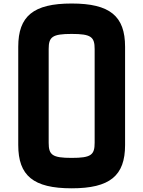

<svg xmlns="http://www.w3.org/2000/svg" viewBox="-20 -1032 795 1065"><path d="M377.5 12.5C590 12.5 673.8 -57.5 673.8 -227.5V-772.5C673.8 -942.5 590 -1012.5 377.5 -1012.5C165 -1012.5 81.2 -942.5 81.2 -772.5V-227.5C81.2 -57.5 165 12.5 377.5 12.5ZM250 -240V-760C250 -827.5 270 -843.8 377.5 -843.8C485 -843.8 505 -827.5 505 -760V-240C505 -172.5 485 -156.2 377.5 -156.2C270 -156.2 250 -172.5 250 -240Z"/></svg>

Font: Basalte Marquee
Style: Regular
Weight: 400
Designer: Ange Degheest & Benjamin Gomez & Eugénie Bidaut
Foundry: Velvetyne Type Foundry
Version: Version 1.000;FEAKit 1.0